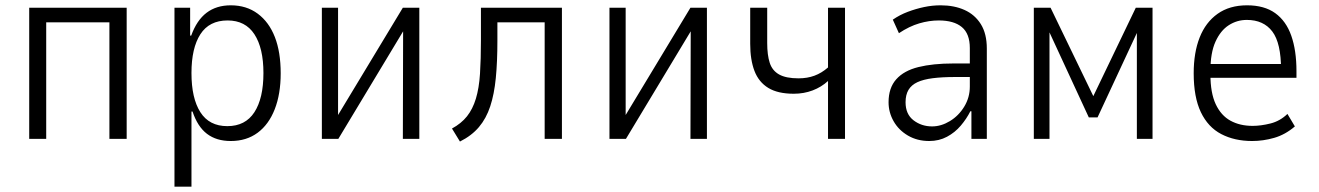

<svg xmlns="http://www.w3.org/2000/svg" viewBox="-20 -523 4967 723"><path d="M90 0V-494H457V0H392V-439H154V0Z M637 180V-494H696V-389H700Q721 -447 758 -475Q795 -503 849 -503Q908 -503 950.5 -471.5Q993 -440 1015 -383.5Q1037 -327 1037 -247Q1037 -169 1014.5 -111.5Q992 -54 950 -23Q908 8 849 8Q795 8 759.5 -19Q724 -46 705 -103H701V180ZM836 -48Q904 -48 938 -100.5Q972 -153 972 -248Q972 -342 938 -394Q904 -446 837 -446Q768 -446 734.5 -394Q701 -342 701 -248Q701 -153 734.5 -100.5Q768 -48 836 -48Z M1192 0V-494H1253V-80H1247L1497 -494H1559V0H1497L1498 -415H1504L1254 0Z M1712 10 1682 -39Q1717 -58 1738.5 -85Q1760 -112 1772 -151.5Q1784 -191 1787.5 -245.5Q1791 -300 1791 -371V-494H2096V0H2031V-439H1853V-370Q1853 -290 1847 -229Q1841 -168 1826 -122.5Q1811 -77 1783.5 -44.5Q1756 -12 1712 10Z M2275 0V-494H2336V-80H2330L2580 -494H2642V0H2580L2581 -415H2587L2337 0Z M3098 0V-218Q3073 -195 3040 -182.5Q3007 -170 2969 -170Q2909 -170 2873 -192Q2837 -214 2821 -256Q2805 -298 2805 -358V-494H2869V-361Q2869 -316 2878.5 -286.5Q2888 -257 2914 -242.5Q2940 -228 2987 -228Q3020 -228 3047 -238Q3074 -248 3098 -269V-494H3162V0Z M3479 8Q3434 8 3399 -12.5Q3364 -33 3345 -66.5Q3326 -100 3326 -138Q3326 -192 3355 -224.5Q3384 -257 3438.5 -270.5Q3493 -284 3570 -284H3643V-233H3576Q3528 -233 3492.5 -228.5Q3457 -224 3434.5 -213.5Q3412 -203 3401 -184.5Q3390 -166 3390 -138Q3390 -93 3420 -70Q3450 -47 3490 -47Q3524 -47 3557 -67Q3590 -87 3611 -121.5Q3632 -156 3632 -197V-342Q3632 -396 3602 -421Q3572 -446 3515 -446Q3479 -446 3441.5 -435Q3404 -424 3365 -398L3342 -449Q3368 -467 3398.5 -478.5Q3429 -490 3460 -496.5Q3491 -503 3522 -503Q3573 -503 3612 -485.5Q3651 -468 3673.5 -432Q3696 -396 3696 -340V0H3638V-104H3634Q3620 -76 3598 -50Q3576 -24 3546 -8Q3516 8 3479 8Z M3873 0V-494H3936L4097 -161L4257 -494H4320V0H4261V-401H4262L4113 -81H4080L3932 -401V0Z M4695 8Q4629 8 4579 -18Q4529 -44 4502 -100.5Q4475 -157 4475 -247Q4475 -325 4497.5 -382Q4520 -439 4565 -471Q4610 -503 4676 -503Q4741 -503 4782 -473.5Q4823 -444 4842.5 -388.5Q4862 -333 4862 -255V-230H4522V-282H4823L4804 -260Q4804 -361 4771 -404.5Q4738 -448 4675 -448Q4638 -448 4607 -428Q4576 -408 4557 -366Q4538 -324 4538 -256V-243Q4538 -173 4558 -130.5Q4578 -88 4613.5 -68.5Q4649 -49 4697 -49Q4728 -49 4764 -58Q4800 -67 4828 -94L4856 -47Q4820 -16 4778.5 -4Q4737 8 4695 8Z"/></svg>

Font: Nunito Sans 7pt Condensed Light
Style: Regular
Weight: 300
Width: 3
Designer: Vernon Adams
Foundry: Vernon Adams
Version: Version 3.101;gftools[0.9.27]